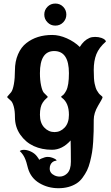

<svg xmlns="http://www.w3.org/2000/svg" viewBox="-20 -832 607 1054"><path d="M300.8 201.2Q243.2 201.2 196.3 173.3Q149.4 145.5 133.8 92.3Q125 54.2 115.2 33.7Q105.5 13.2 88.4 -2.9Q98.6 -10.7 116.5 -9.3Q134.3 -7.8 152.6 1.5Q170.9 10.7 182.6 25.9Q194.8 41 194.8 46.9Q194.8 43 208 38.1Q228 29.3 241.2 29.3Q254.9 29.3 266.6 33.7Q290.5 42.5 290.5 49.3Q290.5 50.3 284.2 50.8Q276.4 51.8 268.6 57.6Q252.9 70.3 252.9 93.8Q252.9 119.1 280.8 131.8Q298.8 139.6 317.1 136.5Q335.4 133.3 349.6 119.1Q369.1 99.1 369.1 55.7L368.7 -3.9L367.7 -61Q321.8 -9.8 265.6 -9.8Q210 -9.8 165 -30.3Q120.6 -50.8 91.3 -92.8Q62 -134.8 62 -189.9Q62 -223.1 55.7 -246.3Q49.3 -269.5 41 -277.8Q33.2 -285.6 26.4 -291.3Q19.5 -296.9 19.5 -299.3Q19.5 -301.8 26.4 -308.8Q33.2 -315.9 41 -325.7Q50.3 -337.4 56.2 -370.1Q62 -402.8 62 -445.8Q62 -494.6 78.9 -533.9Q95.7 -573.2 125 -595.7Q181.6 -640.1 266.6 -640.1Q305.2 -640.1 346.9 -621.6Q388.7 -603 418 -574.2Q439.5 -609.9 470.7 -623.5Q483.4 -629.4 502.4 -629.4Q520.5 -629.4 536.6 -624Q559.6 -615.7 561.5 -604Q523.4 -570.8 509 -534.4Q494.6 -498 494.6 -447.8Q494.6 -396 499.5 -373Q504.9 -347.7 511.7 -335.9Q522 -317.4 532.5 -309.6Q543 -301.8 543 -297.9Q543 -294.4 535.6 -281.2L518.6 -252Q494.6 -211.4 494.6 -174.3L494.1 -111.8Q493.7 -86.4 491.5 -53.5Q489.3 -20.5 485.4 3.9Q481.4 27.8 474.4 55.9Q467.3 84 457.5 104Q447.8 123.5 433.3 143.3Q418.9 163.1 400.4 174.8Q358.9 201.2 300.8 201.2ZM279.3 -106.9Q311.5 -106.9 335 -131.8Q358.4 -156.7 358.4 -201.7Q358.4 -267.1 320.3 -294.9Q311 -301.3 321.3 -306.6Q331.5 -312 343.3 -334Q358.4 -362.3 358.4 -430.2Q358.4 -551.8 277.3 -551.8Q199.2 -551.8 199.2 -430.2Q199.2 -391.6 205.6 -362.3Q211.9 -333 220.7 -322.8Q227.5 -314.9 234.9 -308.6Q242.2 -302.2 242.2 -299.8Q242.2 -297.9 233.2 -290.5Q224.1 -283.2 214.4 -268.6Q199.2 -246.1 199.2 -201.7Q199.2 -157.2 222.9 -132.1Q246.6 -106.9 279.3 -106.9ZM240.7 -709.5Q223.1 -727.1 223.1 -752Q223.1 -776.9 240.5 -794.7Q257.8 -812.5 283.7 -812.5Q309.6 -812.5 326.9 -794.7Q344.2 -776.9 344.2 -752Q344.2 -727.5 327.1 -709.5Q309.6 -691.4 283.7 -691.4Q257.8 -691.4 240.7 -709.5Z"/></svg>

Font: Sancreek
Style: Regular
Weight: 400
Designer: Vernon Adams
Foundry: Vernon Adams
Version: Version 1.100; ttfautohint (v1.8.4.7-5d5b)